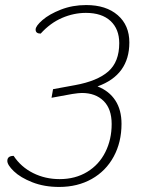

<svg xmlns="http://www.w3.org/2000/svg" viewBox="-20 -730 560 760"><path d="M9 -93Q9 -113 34 -113Q63 -69 111 -45Q159 -21 216 -21Q278 -21 325 -49.5Q372 -78 397 -128Q422 -178 422 -239Q422 -299 390 -330.5Q358 -362 304 -362Q292 -362 266 -358L184 -343L190 -377L277 -393Q365 -409 408.5 -447Q452 -485 452 -559Q452 -615 417.5 -647Q383 -679 320 -679Q272 -679 225.5 -659Q179 -639 141 -597Q121 -597 121 -613Q121 -627 148 -650.5Q175 -674 221 -692Q267 -710 321 -710Q400 -710 446 -670Q492 -630 492 -562Q492 -433 366 -388Q412 -370 436.5 -332.5Q461 -295 461 -240Q461 -167 430 -110Q399 -53 343 -21.5Q287 10 214 10Q155 10 108 -8.5Q61 -27 35 -52Q9 -77 9 -93Z"/></svg>

Font: Thasadith
Style: Italic
Weight: 400
Italic angle: -9°
Designer: Cadson Demak Co.,Ltd.
Foundry: Cadson Demak Co.,Ltd.
Version: Version 1.000; ttfautohint (v1.6)